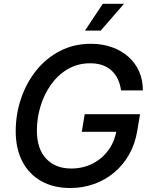

<svg xmlns="http://www.w3.org/2000/svg" viewBox="-20 -965 785 996"><path d="M344.2 10.3Q257.3 10.3 193.8 -25.6Q130.4 -61.5 95.9 -127.4Q61.5 -193.4 61.5 -284.2Q61.5 -371.6 88.9 -452.9Q116.2 -534.2 167.2 -598.4Q218.3 -662.6 290.5 -700.2Q362.8 -737.8 451.7 -737.8Q511.2 -737.8 560.5 -720.2Q609.9 -702.6 646 -670.7Q682.1 -638.7 701.7 -594.5Q721.2 -550.3 721.2 -496.1H607.9Q603.5 -528.3 591.3 -554.2Q579.1 -580.1 559.1 -598.6Q539.1 -617.2 511.2 -627Q483.4 -636.7 448.2 -636.7Q383.3 -636.7 332 -606.7Q280.8 -576.7 244.9 -526.4Q209 -476.1 190.2 -414.1Q171.4 -352.1 171.4 -288.1Q171.4 -192.4 219.7 -141.6Q268.1 -90.8 349.1 -90.8Q409.2 -90.8 459 -115.7Q508.8 -140.6 541.7 -185.3Q574.7 -230 584.5 -289.6L611.8 -281.2H404.3L419.4 -372.6H706.5L691.9 -285.6Q680.7 -217.8 649.7 -163.3Q618.7 -108.9 572.5 -70.1Q526.4 -31.2 468 -10.5Q409.7 10.3 344.2 10.3ZM420.9 -806.2 513.2 -945.3H623.5L502.4 -806.2Z"/></svg>

Font: Inter 17pt Medium
Style: Italic
Weight: 500
Italic angle: -9.3988°
Version: Version 4.001;git-66647c0bb